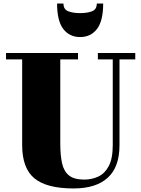

<svg xmlns="http://www.w3.org/2000/svg" viewBox="-20 -1049 798 1083"><path d="M338 -1029Q338 -996 364.8 -985.5Q391.5 -975 432 -975Q472.5 -975 499.2 -985.5Q526 -996 526 -1029H562Q562 -931 527 -885.5Q492 -840 432 -840Q372 -840 337 -885.5Q302 -931 302 -1029ZM14 -750H420V-714H320V-240Q320 -174 330 -128.5Q340 -83 369 -59.5Q398 -36 455 -36Q497 -36 533.8 -52.8Q570.5 -69.5 593.2 -111.8Q616 -154 616 -230V-714H532V-750H743V-714H654V-230Q654 -106.5 587.5 -46.2Q521 14 395 14Q243 14 174 -43.2Q105 -100.5 105 -230V-714H14Z"/></svg>

Font: Bodoni* 06pt Fatface
Style: Regular
Weight: 900
Version: Version 2.3